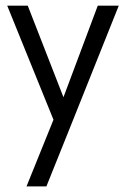

<svg xmlns="http://www.w3.org/2000/svg" viewBox="-20 -417 443 675"><path d="M323.7 -397H397.5L226.1 31.7L143.1 238.3H73.2L168 3.9L5.4 -397H77.6L203.1 -75.2Z"/></svg>

Font: Now
Style: Regular
Weight: 400
Designer: Alfredo Marco Pradil
Foundry: Alfredo Marco Pradil
Version: Version 1.200;hotconv 1.0.109;makeotfexe 2.5.65596